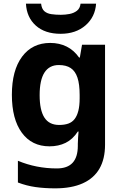

<svg xmlns="http://www.w3.org/2000/svg" viewBox="-20 -791 673 1051"><path d="M255 -556Q305 -556 345 -536Q385 -516 413 -476H417L429 -546H555V1Q555 79 524.5 132Q494 185 433 212.5Q372 240 282 240Q224 240 174.5 233Q125 226 78 208V89Q128 110 181.5 120.5Q235 131 291 131Q349 131 377.5 100Q406 69 406 7V-4Q406 -21 407.5 -39Q409 -57 410 -71H406Q378 -28 339 -9Q300 10 251 10Q154 10 99.5 -64.5Q45 -139 45 -272Q45 -406 101 -481Q157 -556 255 -556ZM302 -435Q250 -435 223.5 -394Q197 -353 197 -270Q197 -188 223 -147.5Q249 -107 304 -107Q333 -107 354 -114.5Q375 -122 388.5 -139.5Q402 -157 409 -185Q416 -213 416 -253V-271Q416 -330 404 -366Q392 -402 367 -418.5Q342 -435 302 -435ZM506 -771Q501 -698 448 -652Q395 -606 312 -606Q226 -606 176 -651Q126 -696 122 -771H205Q208 -743 222.5 -730Q237 -717 261 -713.5Q285 -710 313 -710Q337 -710 360.5 -714.5Q384 -719 401 -732Q418 -745 421 -771Z"/></svg>

Font: Noto Sans Cham
Style: Bold
Weight: 700
Version: Version 2.002